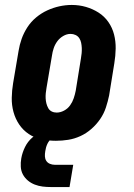

<svg xmlns="http://www.w3.org/2000/svg" viewBox="-20 -561 540 776"><path d="M206 8Q177 8 148 2Q119 -4 96 -19.5Q73 -35 57.5 -58Q42 -81 34.5 -108.5Q27 -136 27.5 -165.5Q28 -195 33 -225L55 -355Q59 -380 67.5 -404Q76 -428 90.5 -450.5Q105 -473 126 -490.5Q147 -508 171 -519Q195 -530 220 -535.5Q245 -541 270 -541Q300 -541 327.5 -533Q355 -525 378.5 -510Q402 -495 418 -472Q434 -449 441 -421.5Q448 -394 447.5 -364.5Q447 -335 442 -305L421 -175Q416 -151 408 -126.5Q400 -102 385 -80Q370 -58 349.5 -40Q329 -22 305 -11Q281 0 256 4Q231 8 206 8ZM209 -106Q224 -106 239 -114Q254 -122 263.5 -135.5Q273 -149 278 -164Q283 -179 286 -194L307 -324Q309 -335 310 -346Q311 -357 310.5 -367.5Q310 -378 308 -388Q306 -398 300.5 -406.5Q295 -415 285.5 -419.5Q276 -424 265 -424Q250 -424 235.5 -415.5Q221 -407 211.5 -394Q202 -381 197 -366Q192 -351 190 -336L168 -206Q166 -195 165 -184.5Q164 -174 164.5 -163.5Q165 -153 167.5 -143Q170 -133 175 -124Q180 -115 189 -110.5Q198 -106 209 -106ZM186 195Q169 195 152.5 193Q136 191 120.5 185Q105 179 92.5 168.5Q80 158 72.5 144Q65 130 64 113Q63 96 66 79Q70 56 81 33.5Q92 11 110.5 -5Q129 -21 153 -28Q177 -35 200 -35L194 0Q186 0 180.5 6.5Q175 13 171.5 20.5Q168 28 166 35.5Q164 43 163 50Q161 61 161.5 71Q162 81 167 89Q172 97 181.5 101Q191 105 201 105H276L261 195Z"/></svg>

Font: Iosevka Curly Slab HvObl
Style: Regular
Weight: 900
Italic angle: -9°
Monospace: yes
Designer: Belleve Invis
Foundry: Belleve Invis
Version: Version 11.1.0; ttfautohint (v1.8.3)